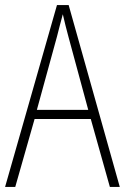

<svg xmlns="http://www.w3.org/2000/svg" viewBox="-20 -735 491 755"><path d="M412 0 337 -267H116L40 0H0L204 -715H250L451 0ZM249 -591Q243 -614 237.5 -635Q232 -656 227 -679Q221 -657 215.5 -636Q210 -615 204 -591L125 -303H327Z"/></svg>

Font: Noto Sans Gujarati UI Condensed ExtraLight
Style: Regular
Weight: 200
Width: 3
Designer: Jelle Bosma - Monotype Design Team, Universal Thirst
Foundry: Monotype Imaging Inc.
Version: Version 2.106; ttfautohint (v1.8.4.7-5d5b)